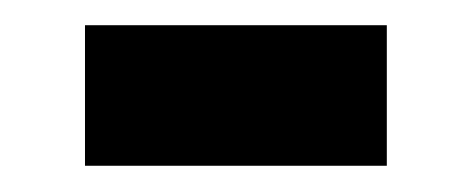

<svg xmlns="http://www.w3.org/2000/svg" viewBox="-20 -360 369 150"><path d="M282.2 -230.5H46.4V-340.3H282.2Z"/></svg>

Font: Khula Bold
Style: Regular
Weight: 700
Designer: Erin McLaughlin, Steve Matteson
Version: Version 1.000;PS 1.0;hotconv 1.0.72;makeotf.lib2.5.5900